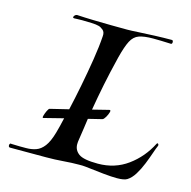

<svg xmlns="http://www.w3.org/2000/svg" viewBox="-96 -735 822 825"><g transform="rotate(15 315.0 -322.5)"><path d="M122 -173Q117 -172 120 -183Q123 -194 128.5 -205.5Q134 -217 138 -218L220 -238Q232 -290 244 -351.5Q256 -413 265.5 -472.5Q275 -532 278 -578Q280 -597 269 -606Q258 -615 249 -617Q239 -620 217 -621Q195 -622 175 -622Q163 -622 153.5 -621.5Q144 -621 139 -621Q134 -621 134 -625Q134 -629 138.5 -633.5Q143 -638 148 -638Q181 -636 220.5 -635Q260 -634 300 -633.5Q340 -633 372 -633Q388 -633 421 -635Q454 -637 494 -638.5Q534 -640 568 -640H569Q575 -640 575 -631Q575 -627 573 -624.5Q571 -622 566 -623Q544 -624 525 -624.5Q506 -625 490 -625Q450 -625 427.5 -617Q405 -609 392 -584Q379 -559 366 -508Q348 -435 336.5 -378Q325 -321 315 -262L387 -280Q395 -282 392 -271Q389 -260 382 -248Q375 -236 369 -234L308 -219Q305 -197 301.5 -173Q298 -149 294 -123Q293 -118 292.5 -112.5Q292 -107 292 -102Q292 -76 313.5 -60Q335 -44 399 -44Q474 -44 531 -85.5Q588 -127 621 -192Q623 -195 625 -195Q627 -195 629 -191.5Q631 -188 629 -184Q624 -173 616 -149.5Q608 -126 597 -98.5Q586 -71 571.5 -47.5Q557 -24 539 -13Q526 -5 494 -5Q471 -5 435.5 -8.5Q400 -12 351 -18Q344 -19 337 -19Q330 -19 322 -19Q291 -19 253.5 -16Q216 -13 178 -13H17Q10 -13 10 -22Q10 -26 12.5 -29Q15 -32 19 -30Q41 -29 56 -29Q71 -29 84 -29Q108 -29 128 -36Q148 -43 164 -64Q180 -85 192 -127Q199 -151 209 -195Z"/></g></svg>

Font: Kings
Style: Regular
Weight: 400
Designer: Robert E. Leuschke
Foundry: Robert E. Leuschke
Version: Version 1.010; ttfautohint (v1.8.3)